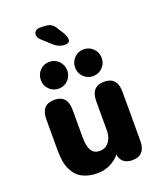

<svg xmlns="http://www.w3.org/2000/svg" viewBox="-164 -1012 947 1126"><g transform="rotate(-20 309.5 -449.0)"><path d="M155.5 -481Q237 -481 237 -389V-218.5Q237 -163.5 252.8 -135.8Q268.5 -108 305 -108Q330 -108 347.5 -121Q365 -134 374.8 -156.5Q384.5 -179 384.5 -207V-389Q384.5 -481 466.5 -481Q548 -481 548 -389V-83Q548 8.5 466.5 8.5Q407 8.5 391 -41.5L389.5 -55.5Q365 -26 328.8 -7.8Q292.5 10.5 247 10.5Q196 10.5 156.8 -8.8Q117.5 -28 95.2 -73Q73 -118 73 -194.5V-389Q73 -481 155.5 -481ZM204 -533.5Q169.5 -533.5 145.5 -557.5Q121.5 -581.5 121.5 -616Q121.5 -652 145.5 -676.2Q169.5 -700.5 204 -700.5Q238.5 -700.5 262.5 -676.2Q286.5 -652 286.5 -616Q286.5 -581.5 262.5 -557.5Q238.5 -533.5 204 -533.5ZM418 -533.5Q383.5 -533.5 359.5 -557.5Q335.5 -581.5 335.5 -616Q335.5 -652 359.5 -676.2Q383.5 -700.5 418 -700.5Q453 -700.5 477.2 -676.2Q501.5 -652 501.5 -616Q501.5 -581.5 477.2 -557.5Q453 -533.5 418 -533.5ZM328 -762.5Q312.5 -762.5 295 -768Q277.5 -773.5 257 -791.5L206 -838Q184 -857 184 -875.5Q184 -889.5 193.8 -898.5Q203.5 -907.5 221 -907.5H237Q270.5 -907.5 288.5 -898.5Q306.5 -889.5 324 -857L342 -829Q356.5 -803.5 356.5 -787Q356.5 -773 348 -767.8Q339.5 -762.5 328 -762.5Z"/></g></svg>

Font: Sono ExtraLight Monospace
Style: Bold
Weight: 700
Version: Version 2.112